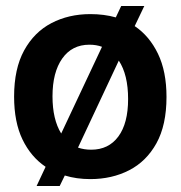

<svg xmlns="http://www.w3.org/2000/svg" viewBox="-20 -583 602 640"><path d="M102 37 132 -27Q83 -60 55 -118Q27 -176 27 -261Q27 -354 60.5 -415Q94 -476 151.5 -506Q209 -536 281 -536Q327 -536 366 -525L384 -563H461L429 -496Q478 -463 506.5 -404Q535 -345 535 -260Q535 -166 501.5 -105.5Q468 -45 410.5 -15.5Q353 14 281 14Q235 14 196 2L179 37ZM155 -262Q155 -185 184 -138L320 -427Q301 -434 278 -434Q220 -434 187.5 -388Q155 -342 155 -262ZM284 -84Q342 -84 374.5 -128Q407 -172 407 -253Q407 -334 376 -381L240 -91Q260 -84 284 -84Z"/></svg>

Font: Bricolage Grotesque 48pt SemiBold
Style: Regular
Weight: 600
Designer: Mathieu Triay
Foundry: Atelier Triay
Version: Version 1.000; ttfautohint (v1.8.4.7-5d5b);gftools[0.9.32]